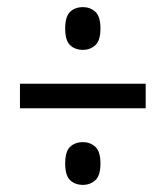

<svg xmlns="http://www.w3.org/2000/svg" viewBox="-20 -627 465 539"><path d="M213 -487Q191 -487 177 -500Q163 -513 163 -547Q163 -581 177 -594Q191 -607 213 -607Q233 -607 247.5 -594Q262 -581 262 -547Q262 -513 247.5 -500Q233 -487 213 -487ZM36 -323V-392H389V-323ZM213 -108Q191 -108 177 -121Q163 -134 163 -168Q163 -202 177 -215Q191 -228 213 -228Q233 -228 247.5 -215Q262 -202 262 -168Q262 -134 247.5 -121Q233 -108 213 -108Z"/></svg>

Font: Noto Serif Myanmar ExtraCondensed ExtraBold
Style: Regular
Weight: 800
Width: 2
Designer: Ben Mitchell and the Monotype Design Team
Foundry: Monotype Imaging Inc.
Version: Version 2.106; ttfautohint (v1.8.4.7-5d5b)